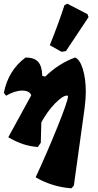

<svg xmlns="http://www.w3.org/2000/svg" viewBox="-20 -793 535 1045"><path d="M447 -292Q447 -255 440 -201L382 217L369 232Q263 224 174 172Q235 41 292.5 -101.5Q350 -244 350 -268Q350 -273 346 -273Q321 -273 279 -229.5Q237 -186 205 -127L202 -16L186 7Q144 4 106 -8.5Q68 -21 25 -46L150 -274Q146 -287 133 -293.5Q120 -300 102 -300Q61 -300 13 -272L1 -288Q25 -410 119 -480Q166 -480 187.5 -456.5Q209 -433 210 -380L226 -376Q300 -448 389 -480Q415 -469 431 -416.5Q447 -364 447 -292ZM339 -515 315 -511 251 -547Q296 -658 331 -765L346 -773L456 -716L462 -700Z"/></svg>

Font: Alegreya Black
Style: Italic
Weight: 900
Italic angle: -7°
Designer: Juan Pablo del Peral
Foundry: Huerta Tipografica
Version: Version 2.007; ttfautohint (v1.6)